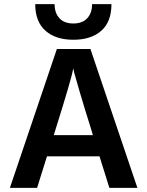

<svg xmlns="http://www.w3.org/2000/svg" viewBox="-20 -912 714 932"><path d="M427 -892H521Q521 -806 471.5 -762.5Q422 -719 336 -719Q250 -719 200.5 -763Q151 -807 151 -892H245Q245 -849 268.5 -823.5Q292 -798 336 -798Q380 -798 403.5 -823.5Q427 -849 427 -892ZM241 -256H431L422 -286Q388 -394 366.5 -467.5Q345 -541 340 -560L336 -580Q327 -530 250 -285ZM511 0 463 -153H208L160 0H28L256 -674H419L647 0Z"/></svg>

Font: Hind SemiBold
Style: Regular
Weight: 600
Designer: Manushi Parikh, Satya Rajpurohit
Foundry: Indian Type Foundry
Version: Version 2.001;PS 1.0;hotconv 1.0.79;makeotf.lib2.5.61930; tt